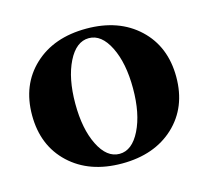

<svg xmlns="http://www.w3.org/2000/svg" viewBox="-74 -524 672 620"><g transform="rotate(-15 262.0 -213.5)"><path d="M262.7 11.7Q153.8 11.7 87.6 -50.3Q21.5 -112.3 21.5 -213.9Q21.5 -315.4 87.6 -377.2Q153.8 -439 262.7 -439Q371.1 -439 437.3 -377Q503.4 -314.9 503.4 -213.4Q503.4 -111.8 437.3 -50Q371.1 11.7 262.7 11.7ZM262.7 -20.5Q304.7 -20.5 331.8 -75Q358.9 -129.4 358.9 -213.9Q358.9 -298.3 331.8 -352.8Q304.7 -407.2 262.7 -407.2Q220.2 -407.2 193.1 -352.8Q166 -298.3 166 -213.9Q166 -129.4 193.1 -75Q220.2 -20.5 262.7 -20.5Z"/></g></svg>

Font: Elstob 14pt
Style: Bold
Weight: 700
Designer: Peter S. Baker
Version: Version 1.015